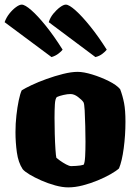

<svg xmlns="http://www.w3.org/2000/svg" viewBox="-33 -811 597 831"><path d="M262 0Q237 0 206 -8.5Q175 -17 145.5 -30Q116 -43 94.5 -56Q73 -69 65 -79Q46 -108 40 -151.5Q34 -195 34 -239Q34 -276 38 -311.5Q42 -347 48 -376Q54 -405 61 -420Q75 -429 103.5 -442.5Q132 -456 168 -469Q204 -482 240 -491Q276 -500 303 -500Q329 -500 366.5 -488.5Q404 -477 438 -460Q472 -443 487 -425Q498 -396 504 -365Q510 -334 510 -284Q510 -226 502.5 -169.5Q495 -113 482 -82Q470 -71 445.5 -57Q421 -43 389.5 -30Q358 -17 325 -8.5Q292 0 262 0ZM275 -92Q278 -92 297 -93Q316 -94 329 -98Q334 -106 335.5 -134Q337 -162 337 -198Q337 -228 336 -265.5Q335 -303 333.5 -333Q332 -363 328 -369Q321 -379 304.5 -391.5Q288 -404 272 -404Q259 -404 241.5 -400Q224 -396 213 -391Q206 -384 204.5 -359.5Q203 -335 203 -301Q203 -270 204 -232Q205 -194 207 -164.5Q209 -135 211 -128Q214 -125 226.5 -116Q239 -107 253 -99.5Q267 -92 275 -92ZM190 -564 -13 -715Q-6 -735 7.5 -752Q21 -769 36 -780Q51 -791 61 -791Q75 -791 102.5 -767Q130 -743 165.5 -699Q201 -655 238 -596Q233 -589 220 -579Q207 -569 190 -564ZM380 -564 178 -715Q184 -735 198 -752Q212 -769 227 -780Q242 -791 252 -791Q266 -791 294 -766Q322 -741 357.5 -697Q393 -653 429 -596Q423 -588 410 -578Q397 -568 380 -564Z"/></svg>

Font: Texturina Black
Style: Regular
Weight: 900
Designer: Guillermo Torres Carreño
Foundry: Omnibus-Type
Version: Version 1.002; ttfautohint (v1.8.3)